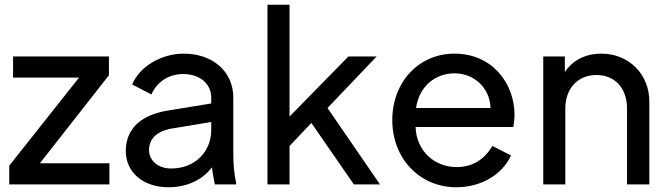

<svg xmlns="http://www.w3.org/2000/svg" viewBox="-20 -777 2817 809"><path d="M19 0H441V-89H148L439 -460V-539H35V-450H313L19 -79Z M690 12C770 12 835 -21 873 -72C875 -53 879 -31 885 0H976C966 -49 963 -83 963 -133V-366C963 -475 877 -551 754 -551C658 -551 567 -495 537 -421L618 -379C640 -430 689 -465 752 -465C822 -465 870 -424 870 -366V-341L686 -311C564 -291 510 -226 510 -141C510 -50 584 12 690 12ZM608 -144C608 -190 637 -224 707 -236L870 -263V-229C870 -138 802 -67 701 -67C647 -67 608 -100 608 -144Z M1107 0H1200V-162L1292 -259L1471 0H1581L1360 -322L1567 -539H1448L1200 -286V-757H1107Z M1903 12C2013 12 2100 -47 2133 -122L2055 -162C2024 -110 1976 -73 1904 -73C1813 -73 1735 -138 1731 -242H2143C2146 -258 2148 -277 2148 -292C2148 -426 2054 -551 1895 -551C1746 -551 1633 -433 1633 -271C1633 -109 1748 12 1903 12ZM1733 -322C1746 -413 1814 -468 1895 -468C1978 -468 2044 -407 2047 -322Z M2269 0H2362V-319C2362 -407 2417 -461 2493 -461C2569 -461 2622 -408 2622 -319V0H2716V-349C2716 -465 2629 -551 2514 -551C2447 -551 2392 -523 2360 -473V-539H2269Z"/></svg>

Font: Mluvka Medium
Style: Regular
Weight: 500
Designer: Modified by Jiří Krblich, Original typeface by Gumpita Rahayu
Foundry: Gumpita Rahayu & Jiří Krblich
Version: Version 2.000;Glyphs 3.1.1 (3134)